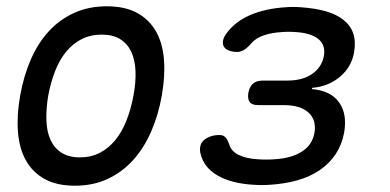

<svg xmlns="http://www.w3.org/2000/svg" viewBox="-20 -580 1240 610"><path d="M218 10Q160 10 121.5 -11.5Q83 -33 62 -71Q41 -109 37 -161.5Q33 -214 44 -276Q55 -338 77.5 -390Q100 -442 134 -479.5Q168 -517 214.5 -538.5Q261 -560 319 -560Q378 -560 416.5 -538.5Q455 -517 476 -479.5Q497 -442 501 -390Q505 -338 494 -276Q483 -214 460 -161.5Q437 -109 402.5 -71Q368 -33 322 -11.5Q276 10 218 10ZM234 -80Q269 -80 297 -94.5Q325 -109 346 -134.5Q367 -160 381.5 -196.5Q396 -233 404 -276Q412 -319 410.5 -354.5Q409 -390 397 -415.5Q385 -441 362 -455.5Q339 -470 303 -470Q267 -470 239 -455.5Q211 -441 190 -415.5Q169 -390 155 -354Q141 -318 133 -275Q126 -232 127.5 -196Q129 -160 141 -134.5Q153 -109 176 -94.5Q199 -80 234 -80Z M699 -473Q726 -511 774.5 -532Q823 -553 888 -557Q900 -558 911.5 -558Q923 -558 935 -557Q980 -554 1014 -544.5Q1048 -535 1070.5 -517.5Q1093 -500 1102 -474.5Q1111 -449 1105 -414Q1097 -367 1060 -336Q1023 -305 972 -301L971 -297Q1031 -292 1057.5 -254.5Q1084 -217 1073 -157Q1066 -120 1046.5 -90.5Q1027 -61 996.5 -40Q966 -19 926 -7.5Q886 4 838 7Q825 8 811.5 8Q798 8 785 7Q716 3 672 -22Q628 -47 617 -92Q614 -105 616.5 -116Q619 -127 627.5 -134.5Q636 -142 648.5 -146.5Q661 -151 677 -151Q683 -151 687.5 -149.5Q692 -148 695.5 -144.5Q699 -141 702 -135.5Q705 -130 708 -122Q714 -100 738 -88Q762 -76 799 -74Q812 -73 825.5 -73Q839 -73 852 -74Q905 -77 938.5 -98Q972 -119 979 -158Q986 -199 960 -222.5Q934 -246 882 -246H801Q781 -246 773.5 -255.5Q766 -265 769 -285Q773 -305 784 -314.5Q795 -324 815 -324H893Q941 -324 971.5 -345Q1002 -366 1009 -402Q1015 -437 991.5 -456Q968 -475 921 -478Q909 -479 897.5 -479Q886 -479 874 -478Q842 -476 817.5 -467.5Q793 -459 779 -443Q772 -435 766 -429.5Q760 -424 754.5 -421Q749 -418 744 -416.5Q739 -415 734 -415Q718 -415 707 -419.5Q696 -424 691.5 -431.5Q687 -439 688.5 -450Q690 -461 699 -473Z"/></svg>

Font: Maple Mono NL
Style: Italic
Weight: 400
Italic angle: -10°
Monospace: yes
Designer: subframe7536
Version: Version 7.000